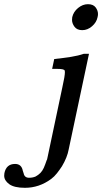

<svg xmlns="http://www.w3.org/2000/svg" viewBox="-167 -670 488 917"><path d="M178 -588Q184 -614 206 -632Q228 -650 253 -650Q278 -650 289.5 -635Q301 -620 301 -603Q301 -596 299 -588Q294 -563 272.5 -544.5Q251 -526 226 -526Q201 -526 189 -542Q177 -558 177 -575Q177 -581 178 -588ZM161 44Q154 82 129 124Q118 141 105 157.5Q92 174 77 185Q20 227 -48 227Q-99 227 -123 209.5Q-147 192 -147 169Q-147 163 -146 157Q-137 113 -95 113Q-64 113 -58 146L-54 158Q-50 179 -28 179Q-11 179 3 173Q16 166 26 156Q35 147 42 132Q49 116 56 95Q58 93 58.5 88.5Q59 84 61 77L131 -254Q143 -307 143 -326Q143 -330 142 -333Q139 -341 107 -341H82L92 -388Q138 -393 172.5 -398.5Q207 -404 233 -413H258Z"/></svg>

Font: New Athena Unicode
Style: Bold Italic
Weight: 700
Designer: J. Rusten 1997; rev. by R. Hancock 2001, 2002, rev. by D. Mastronarde 2002-2021
Foundry: Society for Classical Studies (formerly American Philological Association)
Version: Version 5.008